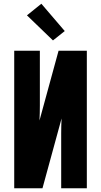

<svg xmlns="http://www.w3.org/2000/svg" viewBox="-20 -1006 540 1026"><path d="M56 0V-735H193V-441Q193 -421 192.5 -401.5Q192 -382 191 -362L293 -735H444V0H307V-294Q307 -314 307.5 -333.5Q308 -353 309 -373L207 0ZM263 -790 124 -924 201 -986 326 -840Z"/></svg>

Font: Iosevka SS18 Heavy
Style: Regular
Weight: 900
Monospace: yes
Designer: Belleve Invis
Foundry: Belleve Invis
Version: Version 25.1.1; ttfautohint (v1.8.4)